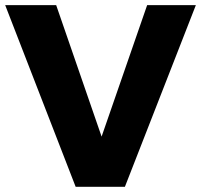

<svg xmlns="http://www.w3.org/2000/svg" viewBox="-22 -721 776 741"><path d="M-2 -701.2H194.8L370.1 -193.8L545.9 -701.2H733.9L460 0H270Z"/></svg>

Font: Argentum Sans
Style: Bold
Weight: 700
Designer: Julieta Ulanovsky (Modified by Cristiano Sobral)
Foundry: Julieta Ulanovsky
Version: Version 1.000; ttfautohint (v1.5.65-e2d9)